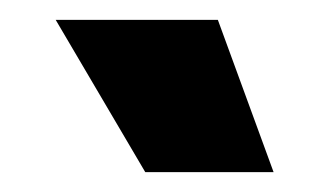

<svg xmlns="http://www.w3.org/2000/svg" viewBox="-20 -769 331 193"><path d="M126 -596 36 -749H199L255 -596Z"/></svg>

Font: Geist ExtBd
Style: Regular
Weight: 400
Designer: Basement.studio, Andrés Briganti, Mateo Zaragoza
Foundry: Basement.studio, Vercel, Andrés Briganti, Guido Ferreyra, Mateo Zaragoza
Version: Version 1.401